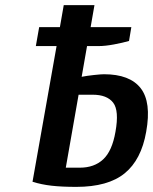

<svg xmlns="http://www.w3.org/2000/svg" viewBox="-20 -720 598 750"><path d="M278 10Q222 10 182 5.5Q142 1 107 -10L201 -540H120L133 -614H214L229 -700H349L334 -614H493L484 -560Q460 -553 425.5 -546.5Q391 -540 365 -540H320L299 -420Q319 -424 347 -427Q375 -430 386 -430Q487 -430 529.5 -375.5Q572 -321 551 -205Q532 -96 467 -43Q402 10 278 10ZM237 -65H292Q348 -65 383 -97.5Q418 -130 431 -205Q446 -288 422 -319Q398 -350 342 -350H287Z"/></svg>

Font: Cuprum
Style: Bold Italic
Weight: 700
Italic angle: -10°
Designer: Jovanny Lemonad
Foundry: Jovanny Lemonad
Version: Version 3.000